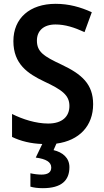

<svg xmlns="http://www.w3.org/2000/svg" viewBox="-20 -744 546 1004"><path d="M343 130C343 81 307 52 260 41L275 7C395 -9 467 -86 467 -199C467 -304 408 -356 302 -406C208 -450 173 -473 173 -532C173 -582 207 -616 270 -616C320 -616 368 -601 422 -576L460 -680C401 -707 340 -724 271 -724C136 -724 50 -649 50 -529C50 -409 125 -359 211 -318C303 -275 343 -247 343 -190C343 -136 307 -98 232 -98C168 -98 99 -120 43 -148V-28C88 -6 142 7 201 9L167 80C220 87 248 103 248 132C248 158 229 169 197 169C179 169 155 166 139 162V232C156 237 177 240 204 240C301 240 343 200 343 130Z"/></svg>

Font: Noto Sans Thai SemCond SemBd
Style: Regular
Weight: 600
Width: 4
Designer: Monotype Design Team
Foundry: Monotype Imaging Inc.
Version: Version 2.002